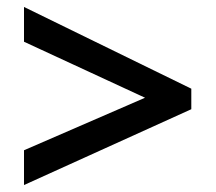

<svg xmlns="http://www.w3.org/2000/svg" viewBox="-20 -638 620 552"><path d="M49 -206 397 -357 49 -518V-618L530 -383V-324L49 -106Z"/></svg>

Font: Noto Sans Hebrew Thin SemiBold
Style: Regular
Weight: 600
Version: Version 3.001